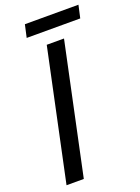

<svg xmlns="http://www.w3.org/2000/svg" viewBox="-164 -953 746 1024"><g transform="rotate(-20 209.0 -441.5)"><path d="M98 -811 114 -883H418L402 -811ZM29 0 186 -740H284L127 0Z"/></g></svg>

Font: Be Vietnam Pro
Style: Italic
Weight: 400
Italic angle: -12°
Designer: Lam Bao, Tony Le, Vietanh Nguyen
Foundry: Yellow Type Foundry
Version: Version 1.002; ttfautohint (v1.8.3)